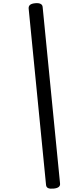

<svg xmlns="http://www.w3.org/2000/svg" viewBox="-20 -1096 403 1193"><path d="M312 76Q290 78 278.5 72.5Q267 67 266 52L158 -1043Q157 -1058 167 -1066Q177 -1074 199 -1076Q220 -1078 232 -1072Q244 -1066 245 -1052L353 43Q355 58 344.5 66Q334 74 312 76Z"/></svg>

Font: Playwrite TZ
Style: Regular
Weight: 400
Designer: Veronika Burian, José Scaglione
Foundry: TypeTogether
Version: Version 1.002